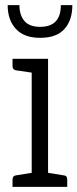

<svg xmlns="http://www.w3.org/2000/svg" viewBox="-20 -731 303 751"><path d="M230 -45Q243 -44 243 -29V0H29V-29Q29 -43 42 -45L104 -55V-447L42 -456Q29 -459 29 -472V-501H168V-55ZM10 -711H56Q56 -672 75.5 -649Q95 -626 137 -626Q218 -626 218 -711H263Q263 -652 232 -617.5Q201 -583 137 -583Q74 -583 42 -618Q10 -653 10 -711Z"/></svg>

Font: Aleo Light
Style: Regular
Weight: 300
Designer: Alessio Laiso
Foundry: Alessio Laiso
Version: Version 2.000